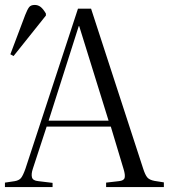

<svg xmlns="http://www.w3.org/2000/svg" viewBox="-21 -758 684 778"><path d="M-1 0V-18L39 -24Q56 -27 64 -36.5Q72 -46 82 -74L295 -723H348L559 -75Q567 -50 575.5 -39.5Q584 -29 605 -25L643 -19V0H409V-18L461 -24Q481 -26 484 -37.5Q487 -49 480 -72L428 -245H168L112 -74Q105 -53 108.5 -39.5Q112 -26 134 -24L192 -17V0ZM176 -269H419L300 -652H298ZM34 -531 21 -538 81 -697Q90 -720 97 -729Q104 -738 120 -738Q133 -738 143.5 -730Q154 -722 165 -703V-695Z"/></svg>

Font: Literata 60pt Light
Style: Regular
Weight: 300
Designer: Latin by Veronika Burian and Jose Scaglione. Greek by Irene Vlachou. Cyrillic by Vera Evstafieva.
Foundry: TypeTogether
Version: Version 3.103;gftools[0.9.29]